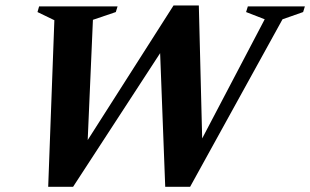

<svg xmlns="http://www.w3.org/2000/svg" viewBox="-20 -694 1158 717"><path d="M968.5 -622 899 -649 905.5 -670H1118.5L1112 -649L1035 -622L690 3.5H597L578 -495.5L253 3.5H160L183 -618.5L120 -649L126 -670H419L412.5 -649L327 -620L307.5 -171L628 -673.5H722.5L735 -177Z"/></svg>

Font: Newsreader Text
Style: Bold Italic
Weight: 700
Italic angle: -17°
Designer: Hugues Gentile
Foundry: Production Type
Version: Version 1.001